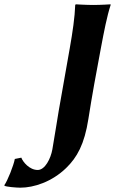

<svg xmlns="http://www.w3.org/2000/svg" viewBox="-144 -668 539 889"><path d="M127.9 -155C120.7 -114 110.7 -45.8 98.4 24C90.9 66.1 64.6 119 30.6 119C-7.5 119 -37.9 82 -45.3 62L-75.4 68C-80.5 97 -109.4 170 -123.7 189L-123.3 192C-116.1 197 -68.9 201 -49.9 201C13.1 201 96.1 174 162.2 110C212.8 61 247 0 265.2 -117C282.2 -226 301.3 -329.9 323.1 -445C337.6 -522 351 -592 368.3 -645L367.9 -648C367.9 -648 323.3 -645 288.3 -645C254.3 -645 206.9 -648 206.9 -648L204.3 -645C202.3 -588 192.3 -520 179.1 -445Z"/></svg>

Font: Linux Biolinum O 
Style: Bold Italic
Weight: 700
Designer: Philipp H. Poll
Foundry: Philipp H. Poll
Version: Version 1.3.2